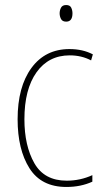

<svg xmlns="http://www.w3.org/2000/svg" viewBox="-20 -733 414 763"><path d="M217 -680Q217 -668 222.5 -657.5Q228 -647 243 -647Q268 -647 268 -680Q268 -692 263 -702.5Q258 -713 243 -713Q228 -713 222.5 -702.5Q217 -692 217 -680ZM347 -11V-37Q299 -15 245 -15Q156 -15 116.5 -84.5Q77 -154 77 -259Q77 -378 125 -445.5Q173 -513 257 -513Q304 -513 342 -493L349 -517Q309 -538 256 -538Q160 -538 105 -463Q50 -388 50 -259Q50 -139 97 -64.5Q144 10 244 10Q301 10 347 -11Z"/></svg>

Font: Noto Sans Display SemiCondensed Thin
Style: Regular
Weight: 250
Width: 4
Designer: Monotype Design team
Foundry: Monotype Imaging Inc.
Version: 1.000